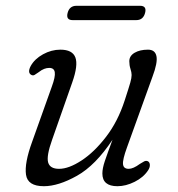

<svg xmlns="http://www.w3.org/2000/svg" viewBox="-20 -634 614 663"><path d="M491 -77Q497 -73.5 497.5 -64.8Q498 -56 491.5 -46Q475.5 -21.5 445 -6.2Q414.5 9 385.5 9Q333.5 9 333.5 -35Q333.5 -52.5 342 -77.8Q350.5 -103 368.5 -151.5Q310 -63 245.8 -27Q181.5 9 131.5 9Q75.5 9 69.8 -30.8Q64 -70.5 91 -144.5L159 -335Q171.5 -369 169.2 -384.2Q167 -399.5 150 -399.5Q141.5 -399.5 132.8 -396.2Q124 -393 112.5 -384Q105 -378.5 99.2 -375.2Q93.5 -372 87 -376Q74.5 -384 86 -406Q99.5 -430.5 128.5 -446.5Q157.5 -462.5 188.5 -462.5Q230 -462.5 240.2 -435.8Q250.5 -409 229.5 -349.5L160 -151.5Q140 -95.5 146.2 -73.2Q152.5 -51 184 -51Q217.5 -51 261.5 -79.8Q305.5 -108.5 346.2 -161.5Q387 -214.5 410.5 -287Q425.5 -333 430 -349Q434.5 -365 434.5 -375Q434.5 -384 430.5 -396.2Q426.5 -408.5 426.5 -422.5Q426.5 -441 444.8 -451.8Q463 -462.5 491 -462.5Q515.5 -462.5 520.2 -440.2Q525 -418 506.5 -369L418.5 -125Q403 -82.5 404.8 -66.8Q406.5 -51 424.5 -51Q440 -51 463 -68Q471.5 -73.5 478 -76.8Q484.5 -80 491 -77ZM213.5 -589.5Q220 -614 244 -614H463.5Q487.5 -614 481 -589.5Q474.5 -564.5 450.5 -564.5H231Q207 -564.5 213.5 -589.5Z"/></svg>

Font: Fraunces 9pt S100 Light
Style: Italic
Weight: 300
Italic angle: -16°
Version: Version 1.000; ttfautohint (v1.8.3)